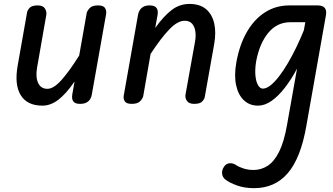

<svg xmlns="http://www.w3.org/2000/svg" viewBox="-20 -528 1695 976"><path d="M195.5 9Q118 9 85.2 -44.5Q52.5 -98 70 -195.5L117.5 -464.5Q119 -475 130.2 -487.8Q141.5 -500.5 172 -500.5Q198.5 -500.5 208.2 -485Q218 -469.5 215.5 -453L168.5 -184.5Q160 -136.5 173.8 -106.5Q187.5 -76.5 221 -76.5Q252 -76.5 291 -119.5Q330 -162.5 382.5 -245.5L420.5 -460.5Q422 -471 434.8 -485.8Q447.5 -500.5 478.5 -500.5Q506 -500.5 514 -487Q522 -473.5 519.5 -457L446.5 -46Q445 -35.5 438.8 -24.8Q432.5 -14 420 -7Q407.5 0 386 0Q362.5 0 353 -12.2Q343.5 -24.5 347.5 -48.5L359 -113.5Q315 -50 276 -20.5Q237 9 195.5 9Z M649.5 0Q622.5 0 614.2 -13.2Q606 -26.5 609 -42L682 -454.5Q684 -465 690 -475.5Q696 -486 708.2 -493.2Q720.5 -500.5 741.5 -500.5Q765.5 -500.5 775.2 -488.2Q785 -476 781 -452L769 -386Q811.5 -445.5 852.2 -476.8Q893 -508 943.5 -508Q995.5 -508 1026.8 -482Q1058 -456 1068.8 -409.8Q1079.5 -363.5 1068.5 -302.5L1021 -35.5Q1019.5 -25.5 1008.5 -12.8Q997.5 0 967 0Q940.5 0 930.2 -15.2Q920 -30.5 923 -47.5L971 -314Q976.5 -342 973.2 -366.8Q970 -391.5 957 -407Q944 -422.5 918.5 -422.5Q883 -422.5 841 -379Q799 -335.5 745.5 -254L708 -39Q706 -28.5 693.2 -14.2Q680.5 0 649.5 0Z M1271.5 428.5Q1223.5 428.5 1185.5 415Q1147.5 401.5 1126 385Q1111 373.5 1109 354.8Q1107 336 1119.5 318.5Q1129 304 1146 302Q1163 300 1179 310.5Q1194.5 321 1218.2 328.5Q1242 336 1269 336Q1308 336 1341 314.5Q1374 293 1399 243Q1424 193 1439 107.5L1490 -179.5Q1461 -124.5 1428 -82Q1395 -39.5 1360.5 -15.2Q1326 9 1291.5 9Q1248.5 9 1219.8 -18.2Q1191 -45.5 1180.2 -95.2Q1169.5 -145 1181.5 -211.5Q1197.5 -300.5 1234.8 -365.2Q1272 -430 1327 -465.2Q1382 -500.5 1451 -500.5H1594.5Q1620.5 -500.5 1630.8 -487.8Q1641 -475 1637 -451.5L1537 113.5Q1508.5 276 1443 352.2Q1377.5 428.5 1271.5 428.5ZM1316 -77.5Q1334 -77.5 1355 -94Q1376 -110.5 1398.5 -139.8Q1421 -169 1443.2 -206.8Q1465.5 -244.5 1486.2 -287.5Q1507 -330.5 1524.5 -374L1532 -415H1455.5Q1387.5 -415 1342.8 -360Q1298 -305 1281.5 -212.5Q1275.5 -173.5 1278.5 -143Q1281.5 -112.5 1291.8 -95Q1302 -77.5 1316 -77.5Z"/></svg>

Font: Edu AU VIC WA NT Hand Medium
Style: Regular
Weight: 500
Version: Version 1.001